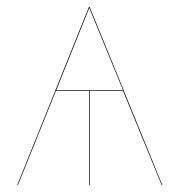

<svg xmlns="http://www.w3.org/2000/svg" viewBox="-20 -537 521 557"><path d="M337 -273H241V0H239V-273H142L32 0H30L238 -517H240L339 -275V-274L451 0H449ZM337 -275 239 -514 143 -275Z"/></svg>

Font: FiraGO Two
Style: Regular
Weight: 100
Designer: bBox Type
Foundry: bBox Type GmbH
Version: Version 1.001